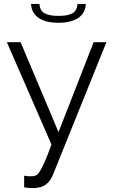

<svg xmlns="http://www.w3.org/2000/svg" viewBox="-20 -736 582 978"><path d="M103 159Q120 162 131.5 162Q143 162 152 161Q159 160 166.5 155.5Q174 151 184 135Q194 119 208 87.5Q222 56 242 0L15 -521H85L278 -63L457 -521H522L251 151Q237 187 213.5 204Q190 221 153 222Q141 222 129 221.5Q117 221 103 218ZM417 -716Q415 -669 378.5 -644.5Q342 -620 278 -620Q213 -620 177 -644.5Q141 -669 138 -716H181Q183 -682 207 -668.5Q231 -655 278 -655Q325 -655 348.5 -668Q372 -681 375 -716Z"/></svg>

Font: IngvarSans
Style: Regular
Weight: 400
Version: Version 1.000